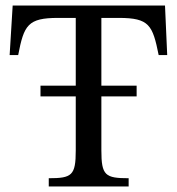

<svg xmlns="http://www.w3.org/2000/svg" viewBox="-20 -677 643 697"><path d="M587 -477 579 -657H26L15 -477H46C67 -586 81 -612 191 -612H255V-366H127V-327H255V-131C255 -40 241 -30 157 -30V0H447V-30C362 -30 348 -40 348 -131V-327H476V-366H348V-612H411C522 -612 534 -586 556 -477Z"/></svg>

Font: STIX Two Math
Style: Regular
Weight: 400
Designer: Ross Mills, John Hudson & Paul Hanslow, Tiro Typeworks Ltd; with portions MicroPress Inc., with additions and correction
Foundry: Tiro Typeworks Ltd
Version: Version 2.02 b142